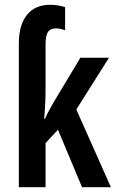

<svg xmlns="http://www.w3.org/2000/svg" viewBox="-20 -785 485 805"><path d="M191 -765Q206 -765 224.5 -762Q243 -759 253 -755V-658Q232 -666 214 -666Q191 -666 181 -651Q171 -636 171 -598V-412Q171 -380 169.5 -349Q168 -318 165 -288H169Q178 -308 187.5 -325.5Q197 -343 206 -358L317 -543H437L300 -326L445 0H324L223 -241L171 -185V0H59V-603Q59 -680 93 -722.5Q127 -765 191 -765Z"/></svg>

Font: Noto Sans ExtraCondensed SemiBold
Style: Regular
Weight: 600
Width: 2
Designer: Monotype Design Team
Foundry: Monotype Imaging Inc.
Version: Version 2.013; ttfautohint (v1.8.4.7-5d5b)